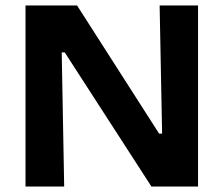

<svg xmlns="http://www.w3.org/2000/svg" viewBox="-20 -680 815 700"><path d="M73 0V-660H261L560 -193H571L562 -660H702V0H532L216 -489H205L214 0Z"/></svg>

Font: Bricolage Grotesque 96pt ExtraBold
Style: Bold
Weight: 700
Version: Version 1.001;gftools[0.9.33.dev8+g029e19f]